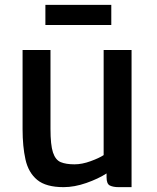

<svg xmlns="http://www.w3.org/2000/svg" viewBox="-20 -763 648 791"><path d="M242 8Q169.5 8 133.2 -22Q97 -52 85 -105.8Q73 -159.5 73 -231V-557H188V-232Q188 -166 198.2 -135Q208.5 -104 230.2 -95Q252 -86 287 -86Q318 -86 353.5 -99Q389 -112 407 -124V-557H522V8H469Q446 8 432.5 1.2Q419 -5.5 419 -33V-48.5Q385 -26.5 335.8 -9.2Q286.5 8 242 8ZM167 -660V-743H438.5V-660Z"/></svg>

Font: Merriweather Sans
Style: Regular
Weight: 400
Designer: Eben Sorkin
Foundry: Eben Sorkin
Version: Version 1.008; ttfautohint (v1.7.19-72a1) -l 8 -r 50 -G 200 